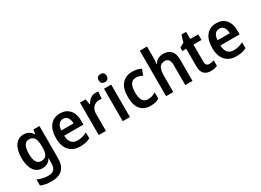

<svg xmlns="http://www.w3.org/2000/svg" viewBox="-29 -1649 3770 2777"><g transform="rotate(-30 1856.5 -260.0)"><path d="M239 -552Q284 -552 320.5 -533Q357 -514 384 -472H389L400 -542H501V-4Q501 115 440 177.5Q379 240 255 240Q204 240 160.5 232Q117 224 77 207V106Q121 126 168 136Q215 146 261 146Q320 146 350.5 113.5Q381 81 381 13V0Q381 -17 382 -37Q383 -57 385 -72H381Q354 -28 317.5 -9Q281 10 236 10Q145 10 94.5 -64Q44 -138 44 -269Q44 -403 95.5 -477.5Q147 -552 239 -552ZM271 -451Q167 -451 167 -268Q167 -89 273 -89Q330 -89 357.5 -126Q385 -163 385 -250V-271Q385 -368 357.5 -409.5Q330 -451 271 -451Z M847 -552Q948 -552 1005 -486Q1062 -420 1062 -308V-242H741Q743 -165 777 -125Q811 -85 874 -85Q920 -85 957.5 -95Q995 -105 1036 -126V-27Q999 -8 959 1Q919 10 867 10Q751 10 685.5 -62Q620 -134 620 -267Q620 -406 681 -479Q742 -552 847 -552ZM847 -461Q802 -461 774.5 -428.5Q747 -396 743 -328H947Q947 -386 922.5 -423.5Q898 -461 847 -461Z M1438 -552Q1449 -552 1462.5 -551Q1476 -550 1488 -547L1477 -430Q1468 -433 1455.5 -434.5Q1443 -436 1434 -436Q1377 -436 1337.5 -396Q1298 -356 1298 -280V0H1178V-542H1271L1288 -450H1294Q1315 -492 1352 -522Q1389 -552 1438 -552Z M1640 -752Q1669 -752 1687.5 -736Q1706 -720 1706 -685Q1706 -650 1687.5 -634Q1669 -618 1640 -618Q1610 -618 1591.5 -634Q1573 -650 1573 -685Q1573 -721 1591.5 -736.5Q1610 -752 1640 -752ZM1699 -542V0H1579V-542Z M2046 10Q1936 10 1877 -57.5Q1818 -125 1818 -268Q1818 -410 1881 -481Q1944 -552 2054 -552Q2101 -552 2137.5 -542.5Q2174 -533 2200 -519L2165 -423Q2137 -436 2109.5 -443.5Q2082 -451 2056 -451Q1941 -451 1941 -269Q1941 -91 2056 -91Q2095 -91 2126.5 -101.5Q2158 -112 2188 -131V-26Q2158 -7 2124.5 1.5Q2091 10 2046 10Z M2423 -577Q2423 -548 2421 -518.5Q2419 -489 2416 -471H2423Q2445 -512 2483.5 -532Q2522 -552 2568 -552Q2652 -552 2698 -504Q2744 -456 2744 -357V0H2624V-330Q2624 -451 2539 -451Q2473 -451 2448 -404.5Q2423 -358 2423 -266V0H2303V-760H2423Z M3081 -90Q3101 -90 3120.5 -94Q3140 -98 3159 -104V-12Q3139 -2 3109.5 4Q3080 10 3048 10Q2980 10 2939 -27.5Q2898 -65 2898 -160V-448H2833V-505L2906 -544L2941 -661H3019V-542H3153V-448H3019V-161Q3019 -90 3081 -90Z M3456 -552Q3557 -552 3614 -486Q3671 -420 3671 -308V-242H3350Q3352 -165 3386 -125Q3420 -85 3483 -85Q3529 -85 3566.5 -95Q3604 -105 3645 -126V-27Q3608 -8 3568 1Q3528 10 3476 10Q3360 10 3294.5 -62Q3229 -134 3229 -267Q3229 -406 3290 -479Q3351 -552 3456 -552ZM3456 -461Q3411 -461 3383.5 -428.5Q3356 -396 3352 -328H3556Q3556 -386 3531.5 -423.5Q3507 -461 3456 -461Z"/></g></svg>

Font: Noto Sans Telugu SemiCondensed SemiBold
Style: Regular
Weight: 600
Width: 4
Designer: Jelle Bosma - Monotype Design Team
Foundry: Monotype Imaging Inc.
Version: Version 2.005; ttfautohint (v1.8.4.7-5d5b)